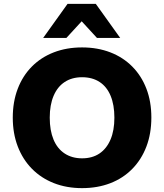

<svg xmlns="http://www.w3.org/2000/svg" viewBox="-20 -961 847 992"><path d="M404 11Q324 11 258 -15Q192 -41 144.5 -89.5Q97 -138 71.5 -205Q46 -272 46 -353Q46 -435 71.5 -502Q97 -569 144.5 -617Q192 -665 258 -690.5Q324 -716 404 -716Q484 -716 550 -690.5Q616 -665 663.5 -617Q711 -569 736.5 -502.5Q762 -436 762 -354Q762 -271 736.5 -204Q711 -137 663.5 -88.5Q616 -40 550 -14.5Q484 11 404 11ZM404 -143Q457 -143 494 -168Q531 -193 551 -240Q571 -287 571 -353Q571 -419 551.5 -466Q532 -513 494.5 -537.5Q457 -562 404 -562Q352 -562 314.5 -537.5Q277 -513 257 -466Q237 -419 237 -353Q237 -287 256.5 -240Q276 -193 314 -168Q352 -143 404 -143ZM203 -765 329 -941H475L601 -765H481L402 -851L323 -765Z"/></svg>

Font: Nunito Sans 12pt ExtraLight 12pt Black
Style: Regular
Weight: 900
Version: Version 3.101;gftools[0.9.27]